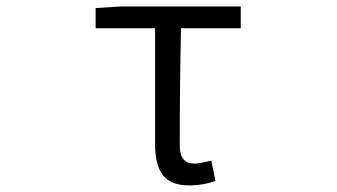

<svg xmlns="http://www.w3.org/2000/svg" viewBox="-20 -560 1040 593"><path d="M564.5 12.7Q507.8 12.7 483.4 -18.6Q459 -49.8 459 -115.2V-472.7H275.4V-535.2L352.5 -540H723.6V-472.7H539.1Q535.2 -304.7 535.2 -109.4Q535.2 -54.7 581.1 -54.7Q593.8 -54.7 632.8 -63.5L645.5 -1Q606.4 12.7 564.5 12.7Z"/></svg>

Font: GenEi Gothic M SemiLight
Style: Regular
Weight: 350
Designer: o_tamon (Modified); [Source Han Sans]
Ryoko NISHIZUKA  (kana & ideographs); Paul D. Hunt (Latin, Greek & Cyrillic); Wenl
Version: Version 1.1a;Original Version 1.004